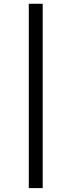

<svg xmlns="http://www.w3.org/2000/svg" viewBox="-20 -801 377 1012"><path d="M205.1 -781.2V190.4H131.8V-781.2Z"/></svg>

Font: Andika CyrE
Style: Regular
Weight: 400
Designer: Victor Gaultney, Annie Olsen, Julie Remington, Don Collingsworth, Eric Hays, Becca Hirsbrunner
Foundry: SIL International
Version: Version 5.000